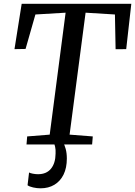

<svg xmlns="http://www.w3.org/2000/svg" viewBox="-20 -763 714 1014"><path d="M120 0 123.5 -42.5 242.5 -52 326.5 -696 167 -686.5 115 -504.5 56.5 -503.5 94.5 -743H673.5L646.5 -503.5L590.5 -503L587 -686.5L432 -696L347.5 -52L470 -42.5L466.5 0ZM288.5 -14 312.5 -12Q321 1.5 327 23.8Q333 46 333 74Q333 123.5 315.8 158.8Q298.5 194 267.2 212.8Q236 231.5 194 231.5Q174.5 231.5 155 227Q135.5 222.5 125.5 215.5L133.5 148Q139.5 151.5 153 154.2Q166.5 157 181 157Q225.5 157 249.2 128Q273 99 273.5 48Q274.5 26.5 271.2 12.8Q268 -1 264.5 -12Z"/></svg>

Font: Merriweather 20pt
Style: Italic
Weight: 400
Italic angle: -7.8°
Version: Version 2.101